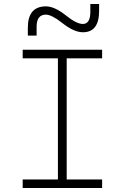

<svg xmlns="http://www.w3.org/2000/svg" viewBox="-20 -943 626 963"><path d="M93.8 0V-43H270.5V-650.4H93.8V-693.4H492.2V-650.4H314.5V-43H492.2V0ZM119.6 -764.6V-803.7Q119.6 -911.1 210.4 -911.1Q253.4 -911.1 310.5 -865.7Q363.8 -822.8 395.5 -822.8Q433.1 -822.8 433.1 -883.8V-922.9H477.1V-888.7Q477.1 -781.2 396 -781.2Q350.1 -781.2 290.5 -829.1Q238.3 -869.6 210 -869.6Q163.6 -869.6 163.6 -808.6V-764.6Z"/></svg>

Font: Caskaydia Cove ExtraLight
Style: Regular
Weight: 200
Monospace: yes
Designer: Aaron Bell
Foundry: Saja Typeworks
Version: Version 4.300; ttfautohint (v1.8.3)